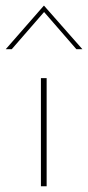

<svg xmlns="http://www.w3.org/2000/svg" viewBox="-49 -651 308 671"><path d="M94 -378H114V0H94ZM218 -479 99 -616 112 -617 -8 -479H-29L104 -631H105L239 -479Z"/></svg>

Font: Josefin Sans Thin Thin
Style: Regular
Weight: 250
Version: Version 2.001